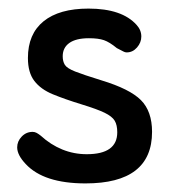

<svg xmlns="http://www.w3.org/2000/svg" viewBox="-20 -417 406 447"><path d="M179 10Q334 10 334 -110Q334 -158 308 -184Q282 -210 216 -230Q174 -243 155 -250.5Q136 -258 131 -266Q126 -274 126 -286Q126 -306 141.5 -317Q157 -328 187 -328Q209 -328 222 -323.5Q235 -319 252 -305Q264 -299 267.5 -297Q271 -295 275 -295Q289 -295 299 -306.5Q309 -318 309 -332Q309 -347 298 -359Q264 -397 186 -397Q118 -397 81.5 -367.5Q45 -338 45 -282Q45 -248 60 -228.5Q75 -209 103 -197.5Q131 -186 170 -174Q206 -163 223.5 -154.5Q241 -146 247 -136Q253 -126 253 -109Q253 -58 182 -58Q152 -58 125 -69Q98 -80 75 -101Q70 -105 65.5 -107.5Q61 -110 56 -110Q41 -110 30.5 -99Q20 -88 20 -74Q20 -56 40 -35Q82 10 179 10Z"/></svg>

Font: Beiruti Medium
Style: Regular
Weight: 500
Designer: Arlette Boutros
Foundry: Boutros
Version: Version 1.41